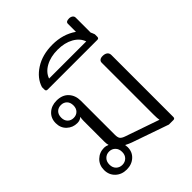

<svg xmlns="http://www.w3.org/2000/svg" viewBox="-237 -967 1107 1107"><g transform="rotate(-45 316.5 -414.0)"><path d="M47 -79Q47 -119 73.5 -144.5Q100 -170 138 -170Q152 -170 168 -163Q164 -175 164 -195V-363Q164 -378 167 -393Q153 -379 130 -379Q93 -379 67 -403.5Q41 -428 41 -467Q41 -507 68 -531.5Q95 -556 136 -556Q183 -556 209 -528Q235 -500 235 -456V-179Q235 -156 242.5 -146.5Q250 -137 270 -130L478 -58Q475 -71 475 -103V-526Q475 -537 483 -543.5Q491 -550 506 -550Q525 -550 535.5 -541.5Q546 -533 546 -518V-13Q546 0 534 0H497L273 -78Q256 -84 235 -95Q237 -83 237 -76Q237 -37 210 -12.5Q183 12 142 12Q101 12 74 -13.5Q47 -39 47 -79ZM186 -467Q186 -492 172 -506Q158 -520 136 -520Q114 -520 100 -506Q86 -492 86 -467Q86 -443 100 -429Q114 -415 136 -415Q158 -415 172 -429Q186 -443 186 -467ZM195 -79Q195 -104 180 -119Q165 -134 143 -134Q121 -134 106 -119Q91 -104 91 -79Q91 -54 106 -39.5Q121 -25 143 -25Q165 -25 180 -39.5Q195 -54 195 -79Z M563 -670V-650Q563 -637 551 -637H145Q132 -637 132 -650V-670Q149 -726 207 -763.5Q265 -801 348 -801Q433 -801 496 -757V-823Q496 -840 522 -840Q535 -840 544 -833.5Q553 -827 553 -816V-694Q556 -689 563 -670ZM499 -676Q486 -714 445.5 -736.5Q405 -759 348 -759Q291 -759 250 -736.5Q209 -714 196 -676Z"/></g></svg>

Font: Maitree
Style: Regular
Weight: 400
Designer: CadsonDemak Team
Foundry: CadsonDemak
Version: Version 1.000